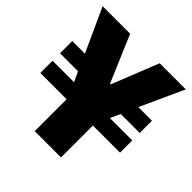

<svg xmlns="http://www.w3.org/2000/svg" viewBox="-183 -826 966 966"><g transform="rotate(45 300.0 -343.0)"><path d="M207 0V-227H20V-314H173L148 -367H20V-454H110L4 -686H200L306 -437H311L410 -686H596L490 -454H587V-367H452L428 -314H587V-227H394V0Z"/></g></svg>

Font: Chivo Mono ExtraBold
Style: Regular
Weight: 800
Monospace: yes
Designer: Hector Gatti
Foundry: Omnibus-Type
Version: Version 1.008